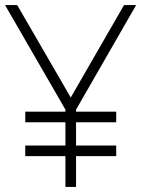

<svg xmlns="http://www.w3.org/2000/svg" viewBox="-20 -740 559 760"><path d="M239 -256V-164H80V-122H239V0H281V-122H440V-164H281V-256H440V-298H281V-306L519 -720H471L260 -354L48 -720H0L239 -306V-298H80V-256Z"/></svg>

Font: Vela Sans ExtLt
Style: Regular
Weight: 200
Designer: Principal design: Mikhail Sharanda - project Manrope.
Design modification: Ravid Balaliev
Foundry: Mikhail Sharanda
Version: Version 1.001